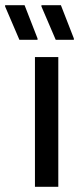

<svg xmlns="http://www.w3.org/2000/svg" viewBox="-63 -720 317 740"><path d="M71.7 0V-500H161.7V0ZM151.7 -566.7 96.7 -695V-700H171.7L221.7 -571.7V-566.7ZM11.7 -566.7 -43.3 -695V-700H31.7L81.7 -571.7V-566.7Z"/></svg>

Font: Familjen Grotesk GF
Style: Regular
Weight: 400
Designer: Anders Wikstroem, Jonas Baeckman, Matilda Gysing, Kristian Moeller
Foundry: Familjen STHLM AB
Version: Version 2.000; Beta; Release 4; Build 6